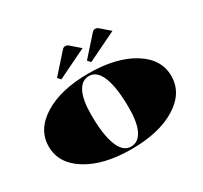

<svg xmlns="http://www.w3.org/2000/svg" viewBox="-136 -831 1076 1020"><g transform="rotate(-30 402.0 -320.5)"><path d="M443.2 -590.9 263.1 -503.5 246.5 -521.4 351.4 -639Q358.8 -646.4 369.3 -646.4Q377.6 -646.4 384.6 -641.6ZM626.7 -590.9 446.7 -503.5 430.1 -521.4 535 -639Q542.4 -646.4 552.9 -646.4Q561.2 -646.4 568.2 -641.6ZM129.6 -59.4Q26.2 -123.3 26.2 -227.3Q26.2 -331.3 129.6 -395.1Q233 -458.9 402.1 -458.9Q571.2 -458.9 674.6 -395.1Q778 -331.3 778 -227.3Q778 -123.3 674.6 -59.4Q571.2 4.4 402.1 4.4Q233 4.4 129.6 -59.4ZM398.6 -445.8Q353.6 -445.8 329.8 -398.8Q305.9 -351.8 305.9 -262.2Q305.9 -138.5 331.5 -73.6Q357.1 -8.7 405.6 -8.7Q450.6 -8.7 474.4 -55.7Q498.3 -102.7 498.3 -192.3Q498.3 -316 472.7 -380.9Q447.1 -445.8 398.6 -445.8Z"/></g></svg>

Font: FoglihtenBlackPcs
Style: BlackPcs
Weight: 900
Version: Version 0.75